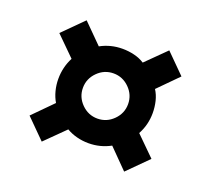

<svg xmlns="http://www.w3.org/2000/svg" viewBox="-84 -664 719 653"><g transform="rotate(20 275.0 -338.0)"><path d="M124.2 -117.5 55 -186.7 125 -257.5Q115 -274.2 109.6 -295Q104.2 -315.8 104.2 -337.5Q104.2 -380 123.3 -416.7L54.2 -485L126.7 -557.5L195.8 -488.3Q232.5 -508.3 275 -508.3Q296.7 -508.3 317.5 -503.3Q338.3 -498.3 355 -487.5L425.8 -557.5L495 -488.3L425 -417.5Q435.8 -400.8 440.8 -380Q445.8 -359.2 445.8 -337.5Q445.8 -295 425.8 -258.3L495 -190L422.5 -117.5L354.2 -186.7Q317.5 -166.7 275 -166.7Q253.3 -166.7 232.5 -172.1Q211.7 -177.5 195 -187.5ZM275 -255.8Q308.3 -255.8 332.5 -280Q356.7 -304.2 356.7 -337.5Q356.7 -370.8 332.5 -395Q308.3 -419.2 275 -419.2Q241.7 -419.2 217.5 -395Q193.3 -370.8 193.3 -337.5Q193.3 -304.2 217.5 -280Q241.7 -255.8 275 -255.8Z"/></g></svg>

Font: Funnel Sans Light SemiBold
Style: Regular
Weight: 600
Version: Version 1.000